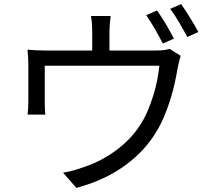

<svg xmlns="http://www.w3.org/2000/svg" viewBox="-20 -867 1040 935"><path d="M773 -655Q765 -670 755.5 -688Q746 -706 735 -724.5Q724 -743 713 -761Q702 -779 692 -793L745 -816Q754 -802 765.5 -785Q777 -768 788 -749.5Q799 -731 809 -712.5Q819 -694 827 -679ZM737 -621Q766 -621 781 -623.5Q796 -626 806 -629L860 -595Q856 -584 852 -566.5Q848 -549 845 -535Q840 -505 832 -467.5Q824 -430 812 -390.5Q800 -351 784 -311Q768 -271 747 -235Q690 -135 590 -62Q490 11 352 48L287 -26Q312 -30 339 -37.5Q366 -45 390 -54Q427 -66 465.5 -85.5Q504 -105 540 -131Q576 -157 607 -188.5Q638 -220 661 -256Q682 -287 698 -324.5Q714 -362 726 -400.5Q738 -439 745.5 -477Q753 -515 756 -547H198V-368Q198 -354 198.5 -337Q199 -320 201 -309H114Q116 -322 117 -340Q118 -358 118 -373V-548Q118 -564 117 -586Q116 -608 114 -625Q136 -623 158.5 -622Q181 -621 207 -621H429V-714Q429 -730 428 -748Q427 -766 423 -789H519Q516 -766 514.5 -748Q513 -730 513 -714V-621ZM862 -847Q872 -833 883.5 -815.5Q895 -798 906.5 -779Q918 -760 928.5 -742.5Q939 -725 946 -711L892 -687Q875 -719 852.5 -757.5Q830 -796 809 -824Z"/></svg>

Font: SpoqaHanSans-Regular
Style: Regular
Weight: 400
Designer: [Spoqa Han Sans] Dong-huui Kim \uAE40 \uB3D9 \uD718  Younghwa Kang \uAC15 \uC601 \uD654  [Noto Sans] Ryoko NISHIZUKA \u8
Foundry: Spoqa (http://www.spoqa-han-sans.com)
Version: Version 2.000